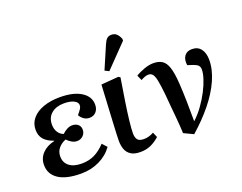

<svg xmlns="http://www.w3.org/2000/svg" viewBox="-126 -1046 1649 1310"><g transform="rotate(-20 699.0 -390.5)"><path d="M265 14Q156 14 100 -24Q44 -62 45 -129Q45 -176 77.5 -210.5Q110 -245 167 -258V-260Q120 -276 96.5 -303Q73 -330 73 -373Q73 -420 102.5 -454.5Q132 -489 184 -507.5Q236 -526 303 -526Q403 -526 459 -490Q515 -454 514 -395Q514 -364 496 -344Q478 -324 448 -324Q424 -324 406 -337.5Q388 -351 379 -368Q399 -392 406.5 -404Q414 -416 414 -429Q414 -450 387.5 -463.5Q361 -477 316 -477Q259 -477 224.5 -448Q190 -419 190 -368Q190 -336 204.5 -313Q219 -290 244 -281Q259 -296 278.5 -306.5Q298 -317 317 -317Q343 -317 359.5 -303Q376 -289 376 -265Q376 -239 358 -221.5Q340 -204 314 -204Q295 -204 276.5 -214.5Q258 -225 243 -241Q213 -230 191 -205.5Q169 -181 169 -144Q169 -100 201 -74.5Q233 -49 291 -49Q344 -49 385 -69Q426 -89 464 -130L495 -96Q458 -44 397.5 -15Q337 14 265 14Z M695 14Q651 14 626 -2.5Q601 -19 591 -46.5Q581 -74 581 -108Q581 -139 586.5 -240.5Q592 -342 601 -510L727 -520L740 -512Q726 -426 714 -348.5Q702 -271 695.5 -212.5Q689 -154 689 -124Q689 -94 701 -77.5Q713 -61 747 -61Q784 -61 819 -81L835 -44Q804 -16 770.5 -1Q737 14 695 14ZM683 -577 653 -592 724 -757Q735 -783 747.5 -794.5Q760 -806 780 -806Q803 -806 817.5 -792.5Q832 -779 842 -754V-741Z M1080 25 1011 -8Q1009 -46 1007 -75Q1005 -104 1002 -134Q999 -164 995.5 -203Q992 -242 987 -300Q980 -368 972.5 -403.5Q965 -439 953.5 -451.5Q942 -464 925 -464Q901 -464 869 -445L852 -483Q879 -500 915.5 -513Q952 -526 983 -526Q1021 -526 1046 -510Q1071 -494 1084.5 -453Q1098 -412 1103 -337Q1107 -277 1108.5 -204Q1110 -131 1110 -58Q1147 -92 1178 -135Q1209 -178 1232 -222.5Q1255 -267 1267.5 -306Q1280 -345 1280 -371Q1280 -392 1269.5 -402.5Q1259 -413 1236 -421L1196 -434Q1190 -476 1208 -501Q1226 -526 1263 -526Q1305 -526 1327.5 -496.5Q1350 -467 1350 -417Q1350 -347 1316 -271Q1282 -195 1221 -120Q1160 -45 1080 25Z"/></g></svg>

Font: Literata 36pt SemiBold
Style: Italic
Weight: 600
Italic angle: -2°
Designer: Latin by Veronika Burian and Jose Scaglione. Greek by Irene Vlachou. Cyrillic by Vera Evstafieva
Foundry: TypeTogether
Version: Version 3.002